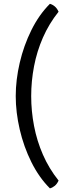

<svg xmlns="http://www.w3.org/2000/svg" viewBox="-20 -792 348 1031"><path d="M147.5 -276Q147.5 -195.5 162.8 -115.8Q178 -36 210.5 38.5Q243 113 294.5 177.5Q286.5 195.5 274.5 205.5Q262.5 215.5 248 219.5Q189.5 161 148.5 78.5Q107.5 -4 86 -96.5Q64.5 -189 64.5 -276Q64.5 -363 86 -455.2Q107.5 -547.5 148.5 -630.2Q189.5 -713 248 -771.5Q262.5 -767.5 274.5 -757.2Q286.5 -747 294.5 -729Q243 -664.5 210.5 -590.2Q178 -516 162.8 -436.2Q147.5 -356.5 147.5 -276Z"/></svg>

Font: Signika Light Light
Style: Regular
Weight: 300
Version: Version 2.001